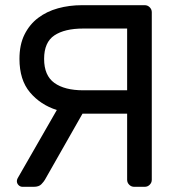

<svg xmlns="http://www.w3.org/2000/svg" viewBox="-20 -720 691 740"><path d="M45 0ZM296 -700Q247 -700 203.5 -688Q160 -676 127 -651Q94 -626 74.5 -587Q55 -548 55 -493Q55 -412 95.5 -364Q136 -316 199 -296L48 -33Q45 -27 45 -22Q45 -13 51.5 -6.5Q58 0 67 0H110Q130 0 139.5 -10Q149 -20 153 -27L298 -282H470V-27Q470 -16 478 -8Q486 0 497 0H538Q549 0 557 -8Q565 -16 565 -27V-673Q565 -684 557 -692Q549 -700 538 -700ZM470 -372H301Q229 -372 189.5 -400.5Q150 -429 150 -493Q150 -557 189.5 -583.5Q229 -610 301 -610H470Z"/></svg>

Font: Rubik
Style: Regular
Weight: 400
Designer: Hubert & Fischer
Foundry: Hubert & Fischer
Version: Version 1.002; ttfautohint (v1.6)